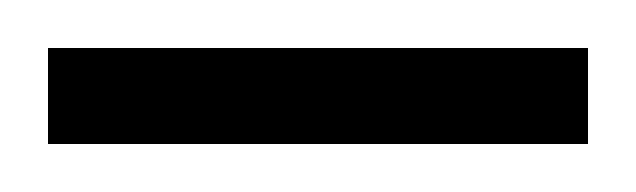

<svg xmlns="http://www.w3.org/2000/svg" viewBox="-20 -720 265 80"><path d="M0 -660V-700H225V-660Z"/></svg>

Font: Archivo Condensed Thin
Style: Regular
Weight: 250
Width: 3
Designer: Hector Gatti
Foundry: Omnibus-Type
Version: Version 2.001